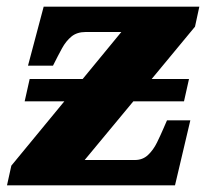

<svg xmlns="http://www.w3.org/2000/svg" viewBox="-20 -556 633 576"><path d="M1 0 14 -59 173 -252H54L69 -319H228L344 -460H237Q211 -460 194.5 -446.5Q178 -433 166 -411Q154 -389 141 -363L139 -359H64L111 -536H578L565 -476L435 -319H547L532 -252H380L234 -76H385Q408 -76 424 -91Q440 -106 451 -128.5Q462 -151 471 -172L481 -195H551L505 0Z"/></svg>

Font: Noto Serif Black
Style: Italic
Weight: 900
Italic angle: -12°
Designer: Monotype Design Team
Foundry: Monotype Imaging Inc.
Version: Version 2.013